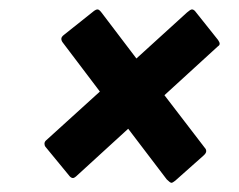

<svg xmlns="http://www.w3.org/2000/svg" viewBox="-20 -550 511 411"><path d="M446.3 -450.7 332 -346.2 418.5 -233.4Q421.4 -230.5 421.4 -226.3Q421.4 -222.2 416 -217.3L355 -163.1Q349.6 -158.7 346.9 -158.7Q344.2 -158.7 336.9 -166L254.4 -274.4L146 -175.3Q139.6 -168.9 136.2 -168.9Q132.8 -168.9 129.4 -172.4L77.6 -235.4Q75.2 -238.3 75.2 -242.2Q75.2 -246.1 78.1 -249L193.8 -354L114.3 -459Q111.3 -462.9 111.3 -467Q111.3 -471.2 117.2 -475.6L181.6 -526.9Q185.5 -529.8 189 -529.8Q192.4 -529.8 197.8 -522.5L272 -424.8L380.4 -523.4Q387.7 -529.8 390.9 -529.8Q394 -529.8 397 -526.9L446.8 -464.4Q450.2 -459.5 450.2 -456.3Q450.2 -453.1 446.3 -450.7Z"/></svg>

Font: Contrail One
Style: Regular
Weight: 400
Designer: Riccardo De Franceschi
Foundry: Sorkin Type Co.
Version: Version 1.003